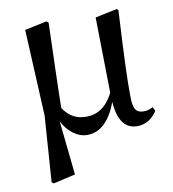

<svg xmlns="http://www.w3.org/2000/svg" viewBox="-84 -614 808 899"><g transform="rotate(-10 320.5 -164.5)"><path d="M294 16C358 16 405 -34 435 -116C441 -29 473 16 531 16C574 16 606 -8 626 -40L617 -59C604 -53 592 -47 574 -47C540 -47 523 -62 523 -125C522 -201 525 -299 538 -534L531 -541L427 -519L433 -160C400 -95 356 -69 304 -69C260 -69 225 -85 195 -129C196 -227 200 -328 206 -534L197 -541L92 -519L112 -108L90 205L99 212L204 188L177 -68C204 -18 247 16 294 16Z"/></g></svg>

Font: Noto Serif CJK KR SemiBold
Style: Regular
Weight: 600
Designer: Ryoko NISHIZUKA 西塚涼子 (kana & ideographs); Frank Grießhammer (Latin, Greek & Cyrillic); Wenlong ZHANG 张文龙 (bopomofo); San
Foundry: Adobe
Version: Version 2.001;hotconv 1.1.0;makeotfexe 2.6.0